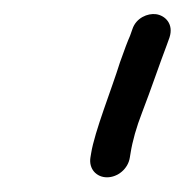

<svg xmlns="http://www.w3.org/2000/svg" viewBox="-20 -654 258 268"><path d="M161.2 -434 162.2 -440C164.9 -457.1 170.3 -476.3 178.5 -497.4C190.7 -529 203.1 -565.8 212.9 -591.4L216.6 -601.7C222.8 -620.7 210.4 -632.5 197.7 -634.2C186.3 -635.7 170 -629.2 164.8 -613.3L161.5 -604C158.6 -597.6 153.7 -584.8 147.5 -567.1C135.7 -529.2 112 -470.3 107.2 -440L106.2 -434C103.8 -418.4 114.4 -406.5 129.4 -406.5C144.4 -406.5 158.8 -418.4 161.2 -434Z"/></svg>

Font: MewTooHand
Style: BdIta
Weight: 400
Designer: Mew Too, Robert Jablonski
Version: Version 0.77